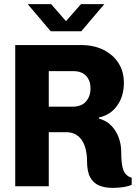

<svg xmlns="http://www.w3.org/2000/svg" viewBox="-20 -905 660 933"><path d="M526.5 8Q490 8 462 -3.5Q434 -15 418.5 -43Q403 -71 403 -121Q403 -150.5 397.2 -176.2Q391.5 -202 379.5 -221Q367.5 -240 348.5 -251.2Q329.5 -262.5 303 -262.5H217V0H54V-686H375Q436 -686 482.8 -662.8Q529.5 -639.5 555.8 -598.5Q582 -557.5 582 -502.5Q582 -437 549 -391.2Q516 -345.5 460.5 -334V-329Q498 -318.5 521.8 -293.5Q545.5 -268.5 557.2 -235.5Q569 -202.5 569 -167.5Q569 -103.5 580.2 -76.5Q591.5 -49.5 620 -41.5V-7Q600 1.5 575.2 4.8Q550.5 8 526.5 8ZM217 -386.5H330Q377 -386.5 398.5 -412.5Q420 -438.5 420 -476Q420 -512 399 -535.8Q378 -559.5 334 -559.5H217ZM226.5 -753 114.5 -885H228.5L317.5 -783H284L373.5 -885H487L375 -753Z"/></svg>

Font: Chivo Mono Medium
Style: Regular
Weight: 500
Monospace: yes
Designer: Hector Gatti
Foundry: Omnibus-Type
Version: Version 1.008